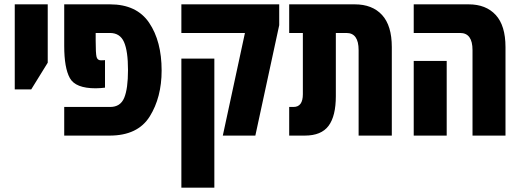

<svg xmlns="http://www.w3.org/2000/svg" viewBox="-20 -625 2403 885"><path d="M48 -213V-605H200V-336L124 -213Z M276 -413Q276 -312 302 -265Q328 -218 421 -218Q435 -218 444.5 -219Q454 -220 464 -221V-348Q459 -347 445 -347Q429 -347 425 -363Q421 -379 421 -438V-473H487Q533 -473 551.5 -431.5Q570 -390 570 -302Q570 -216 552.5 -174Q535 -132 488 -132H276V0H485Q615 0 670 -88Q725 -176 725 -300Q725 -435 667.5 -520Q610 -605 487 -605H276Z M1007 0 1109 -473H816V-605H1267V-509L1157 0ZM816 240V-355H968V240Z M1313 -473H1376V-191Q1376 -132 1333 -132H1313V0H1385Q1461 0 1494.5 -45Q1528 -90 1528 -182V-473H1577Q1633 -473 1633 -394V0H1786V-408Q1786 -507 1741 -556Q1696 -605 1615 -605H1313Z M2158 0H2310V-408Q2310 -507 2265 -556Q2220 -605 2140 -605H1887V-473H2101Q2158 -473 2158 -394ZM1887 0H2039V-344H1887Z"/></svg>

Font: Noto Sans Hebrew ExtraCondensed Extra
Style: Regular
Weight: 800
Width: 3
Designer: Monotype Design Team
Foundry: Monotype Imaging Inc.
Version: Version 1.902